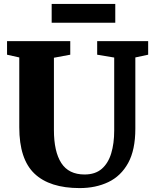

<svg xmlns="http://www.w3.org/2000/svg" viewBox="-20 -953 784 981"><path d="M387 8Q234 8 156.2 -65.8Q78.5 -139.5 78.5 -302.5V-659.5L16 -673.5V-743H339V-673.5L255.5 -658V-288.5Q255.5 -178.5 293.2 -120Q331 -61.5 412 -61.5Q466.5 -61.5 499.8 -90.2Q533 -119 548.2 -169.5Q563.5 -220 563.5 -286V-659L476.5 -673.5V-743H737V-673.5L671.5 -659.5V-295.5Q671.5 -187 634.8 -120.2Q598 -53.5 533.8 -22.8Q469.5 8 387 8ZM569 -933V-837H244V-933Z"/></svg>

Font: Merriweather Black
Style: Regular
Weight: 900
Designer: Eben Sorkin
Foundry: Eben Sorkin
Version: Version 2.200;gftools[0.9.31]